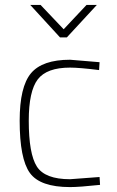

<svg xmlns="http://www.w3.org/2000/svg" viewBox="-20 -752 477 781"><path d="M265 -509 385 -499 383 -467Q303 -477 265 -477Q170 -477 133.5 -429Q97 -381 97 -261Q97 -126 130 -74.5Q163 -23 265 -23L385 -32L387 0Q303 9 265 9Q143 9 101.5 -48.5Q60 -106 60 -261Q60 -399 106 -454Q152 -509 265 -509ZM224 -600 103 -732H145L239 -633L332 -732H374L252 -600Z"/></svg>

Font: TitilliumText22L Th
Style: Thin
Weight: 100
Designer: Campivisivi
Foundry: Campivisivi
Version: 1.000